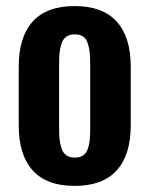

<svg xmlns="http://www.w3.org/2000/svg" viewBox="-20 -607 495 636"><path d="M227.1 8.8Q134.3 8.8 88.1 -42.7Q42 -94.2 42 -191.9V-386.2Q42 -483.9 88.1 -535.4Q134.3 -586.9 227.1 -586.9Q320.3 -586.9 366.7 -535.4Q413.1 -483.9 413.1 -386.2V-191.9Q413.1 -94.2 366.7 -42.7Q320.3 8.8 227.1 8.8ZM228 -85Q244.6 -85 255.1 -92Q265.6 -99.1 270.8 -113.8Q275.9 -128.4 277.3 -143.6Q278.8 -158.7 278.8 -182.1V-395Q278.8 -418.5 277.1 -433.8Q275.4 -449.2 270.5 -464.1Q265.6 -479 255.1 -486.1Q244.6 -493.2 228 -493.2Q210.9 -493.2 200.2 -485.8Q189.5 -478.5 184.3 -463.9Q179.2 -449.2 177.5 -433.8Q175.8 -418.5 175.8 -395V-182.1Q175.8 -159.2 177.5 -144Q179.2 -128.9 184.3 -114.3Q189.5 -99.6 200.2 -92.3Q210.9 -85 228 -85Z"/></svg>

Font: Oswald Medium
Style: Regular
Weight: 500
Designer: Vernon Adams
Foundry: Vernon Adams
Version: Version 4.103